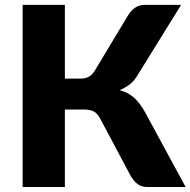

<svg xmlns="http://www.w3.org/2000/svg" viewBox="-20 -748 762 768"><path d="M722.5 0H568Q545.5 0 530 -12Q514.5 -24 501.5 -46.5L380.5 -274Q368.5 -296 353.5 -303Q338.5 -310 315.5 -310H239.5V0H70.5V-728.5H239.5V-433.5H301.5Q320.5 -433.5 334.2 -440.5Q348 -447.5 359.5 -466L491.5 -685.5Q503 -704.5 519.5 -716.5Q536 -728.5 559.5 -728.5H704.5L527 -442Q514.5 -422 497 -409Q479.5 -396 458.5 -387.5Q492 -378.5 515.5 -357.8Q539 -337 559.5 -300.5Z"/></svg>

Font: Lato
Style: Regular
Weight: 900
Designer: Lukasz Dziedzic with Adam Twardoch and Botio Nikoltchev
Foundry: tyPoland Lukasz Dziedzic
Version: Version 2.010; 2014-09-01; http://www.latofonts.com/; ttfaut